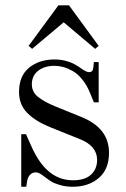

<svg xmlns="http://www.w3.org/2000/svg" viewBox="-20 -692 474 724"><path d="M60.1 -186H78.1Q82 -177.2 89.1 -161.1Q96.2 -145 102.3 -131.8Q108.4 -118.7 115.2 -106.9Q168.5 -12.2 254.9 -12.2Q300.3 -12.2 323.2 -33.4Q346.2 -54.7 346.2 -88.9Q346.2 -141.1 282.2 -167L168 -212.9Q113.8 -234.9 82.8 -266.1Q51.8 -297.4 51.8 -345.2Q51.8 -405.8 89.8 -436.8Q127.9 -467.8 186 -467.8Q239.7 -467.8 283.2 -436Q304.7 -419.9 315.9 -419.9Q330.6 -419.9 332 -438L334 -458H352.1V-306.2H334L319.8 -340.8Q307.6 -371.1 290 -392.6Q272.5 -414.1 253.4 -424.6Q234.4 -435.1 217.8 -439.5Q201.2 -443.8 185.1 -443.8Q147.9 -443.8 124 -425.3Q100.1 -406.7 100.1 -374Q100.1 -345.2 123.3 -326.7Q146.5 -308.1 188 -291L289.1 -250Q391.1 -208 391.1 -116.2Q391.1 -53.7 352.5 -20.8Q314 12.2 253.9 12.2Q228 12.2 205.8 5.6Q183.6 -1 173.6 -7.3Q163.6 -13.7 148.9 -24.9Q147.9 -25.4 144.5 -28.1Q141.1 -30.8 140.1 -31.5Q139.2 -32.2 136 -34.2Q132.8 -36.1 131.6 -36.9Q130.4 -37.6 127.7 -38.8Q125 -40 123.3 -40.5Q121.6 -41 119.4 -41.5Q117.2 -42 115.2 -42Q101.6 -42 93 -32.7Q84.5 -23.4 82 -7.8L79.1 12.2H60.1ZM101.1 -507.8 87.9 -519 200.2 -671.9H240.2L352.1 -519L338.9 -507.8L220.2 -607.9Z"/></svg>

Font: Flanker Steampunk
Style: Regular
Weight: 400
Designer: Alexey Kryukov, Leonardo Di Lena
Foundry: Alexey Kryukov, Leonardo Di Lena
Version: 1.210